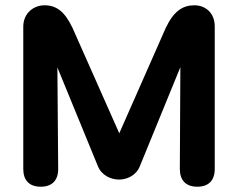

<svg xmlns="http://www.w3.org/2000/svg" viewBox="-20 -698 900 726"><path d="M134 8C177 8 200 -16 200 -59L197 -443L350 -70C364 -35 399 -19 430 -19C460 -19 495 -34 509 -70L662 -444L660 -59C660 -16 683 8 726 8C769 8 792 -16 792 -59V-598C792 -651 755 -678 715 -678C671 -678 637 -656 607 -593L431 -194L254 -593C224 -656 192 -678 148 -678C108 -678 68 -649 68 -597V-59C68 -16 91 8 134 8Z"/></svg>

Font: SN Pro
Style: Bold
Weight: 700
Designer: Tobias Whetton
Foundry: Supernotes
Version: Version 1.003;Glyphs 3.3 (3324)